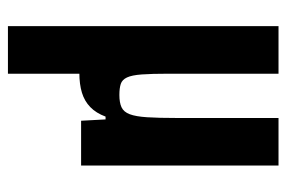

<svg xmlns="http://www.w3.org/2000/svg" viewBox="-142 -408 739 496"><g transform="rotate(90 228.0 -160.5)"><path d="M48 189V-510H170.9V-226.7Q170.9 -182.6 172.8 -156.8Q174.7 -131 180.6 -118.5Q186.5 -106 197.3 -102.5Q208.1 -98.9 226 -98.9Q245.7 -98.9 257.7 -104.5Q269.7 -110.1 275.6 -125.7Q281.5 -141.2 283.4 -170.6Q285.3 -199.9 285.3 -247.5V-510H408.2V0H292.4L289 -63.2H281.7Q272.7 -38.8 257.2 -23.8Q241.7 -8.7 219.8 -2.1Q197.9 4.5 168.7 4.5Q157.7 4.5 139.5 0.7Q121.3 -3.1 103.2 -16.4Q85 -29.7 72.2 -57.1L191.8 -25H170.9V189Z"/></g></svg>

Font: Saira Thin Condensed
Style: Regular
Weight: 100
Width: 3
Version: Version 1.101